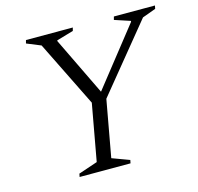

<svg xmlns="http://www.w3.org/2000/svg" viewBox="-98 -764 895 867"><g transform="rotate(-15 349.5 -330.0)"><path d="M170 0 173 -15 262 -45 310 -310 158 -618 92 -645 96 -660H315L311 -645L232 -622V-618L363 -347L576 -617V-621L503 -645L507 -660H699L696 -645L633 -622L378 -310L330 -45L411 -15L408 0Z"/></g></svg>

Font: Spectral SC Light
Style: Italic
Weight: 300
Italic angle: -10°
Designer: Jean-Baptiste Levee
Foundry: Production Type
Version: Version 2.001